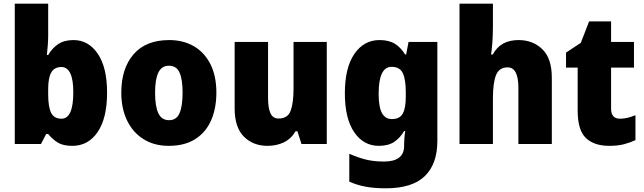

<svg xmlns="http://www.w3.org/2000/svg" viewBox="-20 -780 3488 1040"><path d="M241 -588Q241 -564 239 -537Q237 -510 234 -482H241Q262 -519 295 -541Q328 -563 378 -563Q459 -563 509.5 -489Q560 -415 560 -278Q560 -140 509 -65Q458 10 372 10Q322 10 293.5 -7.5Q265 -25 241 -54H230L202 0H60V-760H241ZM312 -417Q275 -417 258 -388Q241 -359 241 -298V-269Q241 -201 257 -169Q273 -137 313 -137Q377 -137 377 -280Q377 -417 312 -417Z M1152 -278Q1152 -193 1123.5 -128Q1095 -63 1037.5 -26.5Q980 10 894 10Q815 10 757 -26.5Q699 -63 668 -128Q637 -193 637 -278Q637 -409 703.5 -486Q770 -563 897 -563Q972 -563 1029.5 -530Q1087 -497 1119.5 -433Q1152 -369 1152 -278ZM820 -277Q820 -205 837.5 -167Q855 -129 896 -129Q936 -129 952.5 -167Q969 -205 969 -278Q969 -350 952.5 -387Q936 -424 895 -424Q856 -424 838 -387.5Q820 -351 820 -277Z M1750 -553V0H1613L1591 -69H1581Q1557 -28 1517.5 -9Q1478 10 1429 10Q1351 10 1301 -40Q1251 -90 1251 -193V-553H1432V-249Q1432 -195 1445 -166.5Q1458 -138 1489 -138Q1539 -138 1554.5 -180.5Q1570 -223 1570 -300V-553Z M2036 -563Q2087 -563 2119.5 -542.5Q2152 -522 2174 -485H2180L2193 -553H2349V-17Q2349 108 2281 174Q2213 240 2069 240Q2009 240 1962 231.5Q1915 223 1872 204V53Q1920 74 1962.5 84.5Q2005 95 2060 95Q2169 95 2169 10V1Q2169 -13 2170.5 -32.5Q2172 -52 2175 -70H2169Q2148 -34 2116 -12Q2084 10 2032 10Q1949 10 1898.5 -64Q1848 -138 1848 -275Q1848 -413 1899.5 -488Q1951 -563 2036 -563ZM2101 -418Q2031 -418 2031 -272Q2031 -200 2049 -167.5Q2067 -135 2103 -135Q2145 -135 2161.5 -164.5Q2178 -194 2178 -256V-281Q2178 -349 2162 -383.5Q2146 -418 2101 -418Z M2650 -641Q2650 -589 2647 -550Q2644 -511 2640 -485H2649Q2672 -526 2706.5 -544.5Q2741 -563 2789 -563Q2867 -563 2918 -513Q2969 -463 2969 -360V0H2788V-304Q2788 -415 2730 -415Q2683 -415 2666.5 -372.5Q2650 -330 2650 -247V0H2469V-760H2650Z M3338 -137Q3359 -137 3379.5 -142Q3400 -147 3422 -156V-21Q3392 -7 3359 1.5Q3326 10 3280 10Q3198 10 3153.5 -32.5Q3109 -75 3109 -182V-414H3046V-495L3126 -548L3171 -664H3290V-553H3414V-414H3290V-191Q3290 -137 3338 -137Z"/></svg>

Font: Noto Sans Lao Looped SemiCondensed Black
Style: Regular
Weight: 900
Width: 4
Designer: Mark Frömberg, Ben Mitchell
Foundry: The Fontpad Ltd
Version: Version 1.002; ttfautohint (v1.8.4.7-5d5b)